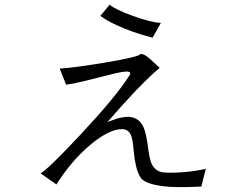

<svg xmlns="http://www.w3.org/2000/svg" viewBox="-20 -796 1040 793"><path d="M432.6 -776.4 394.5 -730.5Q426.8 -705.1 495.1 -677.7Q553.7 -654.3 610.4 -640.6L644.5 -701.2Q600.6 -704.1 528.3 -730.5Q458 -755.9 432.6 -776.4ZM226.6 -512.7 252.9 -446.3Q279.3 -449.2 319.3 -459Q343.8 -464.8 393.6 -477.5Q470.7 -498 494.1 -500Q531.2 -503.9 510.7 -478.5Q457 -394.5 312.5 -240.2Q177.7 -95.7 147.5 -80.1L212.9 -34.2Q275.4 -132.8 354.5 -199.2Q431.6 -262.7 483.4 -262.7Q510.7 -262.7 521.5 -236.3Q528.3 -219.7 532.2 -172.9Q536.1 -133.8 541 -114.3Q547.9 -81.1 562.5 -59.6Q587.9 -31.2 679.7 -24.4Q729.5 -21.5 809.6 -25.4H811.5L830.1 -98.6Q792 -89.8 739.3 -85Q686.5 -81.1 653.3 -84Q620.1 -88.9 605.5 -121.1Q596.7 -141.6 590.8 -192.4Q583 -249 572.3 -271.5Q554.7 -309.6 513.7 -313.5Q491.2 -313.5 467.8 -307.6Q455.1 -303.7 433.6 -295.9L422.9 -291Q488.3 -366.2 542 -422.9Q604.5 -487.3 639.6 -515.6L614.3 -539.1Q594.7 -557.6 585.9 -563.5Q572.3 -573.2 560.5 -573.2Q552.7 -560.5 417 -538.1Q290 -516.6 226.6 -512.7Z"/></svg>

Font: Dotum
Style: Regular
Weight: 400
Version: Version 2.21